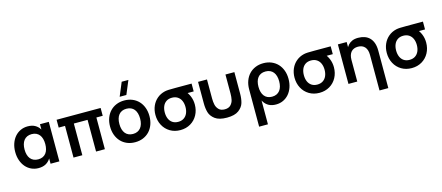

<svg xmlns="http://www.w3.org/2000/svg" viewBox="-62 -1548 5836 2534"><g transform="rotate(-15 2856.0 -281.0)"><path d="M571 -540V0H450.7V-540ZM284.5 -555Q342.4 -555 382.1 -533.6Q421.8 -512.2 446.5 -474.2Q471.2 -436.2 482 -383.9Q492.8 -331.6 492.8 -269.8Q492.8 -208 481.9 -155.7Q471.1 -103.4 446.3 -65.5Q421.6 -27.7 381.9 -6.3Q342.2 15 284.5 15Q231.5 15 186.5 -6Q141.6 -27 109.1 -64.7Q76.6 -102.4 58.3 -154.9Q40 -207.3 40 -269.8Q40 -333 58.3 -385.5Q76.7 -438.1 109.2 -475.6Q141.8 -513.1 186.7 -534Q231.7 -555 284.5 -555ZM309.5 -442.2Q273.9 -442.2 247.2 -429.6Q220.4 -417.1 202.7 -394.2Q185 -371.3 176.2 -339.7Q167.5 -308.1 167.5 -269.8Q167.5 -230.7 176.5 -198.8Q185.4 -167 203.2 -144.7Q220.9 -122.3 247.7 -110.1Q274.4 -97.8 309.5 -97.8Q346 -97.8 372.5 -110.4Q399.1 -122.9 416.4 -145.6Q433.7 -168.2 442.2 -200Q450.7 -231.8 450.7 -269.8Q450.7 -309.4 441.7 -341.3Q432.7 -373.2 414.9 -395.6Q397.1 -418 370.8 -430.1Q344.5 -442.2 309.5 -442.2Z M764.3 0V-433H677.7V-540H1279.3V-433H1192.7V0H1072.3V-433H884.7V0Z M1651.8 -617.5H1560.3L1637.5 -802.5H1729ZM1604.7 15Q1665.4 15 1715 -5.8Q1764.5 -26.5 1800 -64.2Q1835.4 -101.9 1854.8 -154.5Q1874.2 -207 1874.2 -270.2Q1874.2 -333.1 1854.8 -385.5Q1835.5 -438 1800.1 -475.7Q1764.7 -513.4 1715.1 -534.2Q1665.6 -555 1604.7 -555Q1544.4 -555 1494.9 -534.1Q1445.3 -513.2 1410.1 -475.7Q1374.8 -438.2 1355.4 -385.8Q1336 -333.3 1336 -270.2Q1336 -207.2 1355.3 -154.7Q1374.7 -102.2 1409.9 -64.4Q1445.2 -26.6 1494.7 -5.8Q1544.2 15 1604.7 15ZM1604.7 -97.8Q1570.9 -97.8 1544.6 -109.5Q1518.3 -121.2 1500.3 -143.4Q1482.3 -165.6 1472.9 -197.7Q1463.5 -229.8 1463.5 -270.2Q1463.5 -310.8 1472.6 -342.7Q1481.8 -374.7 1499.7 -396.7Q1517.6 -418.8 1543.9 -430.5Q1570.2 -442.2 1604.7 -442.2Q1638.9 -442.2 1665.5 -430.5Q1692 -418.9 1710 -396.8Q1727.9 -374.7 1737.3 -342.6Q1746.7 -310.6 1746.7 -270.2Q1746.7 -229.8 1737.3 -198Q1727.9 -166.2 1709.8 -143.9Q1691.7 -121.7 1665.3 -109.8Q1639 -97.8 1604.7 -97.8Z M2222.7 15Q2144 15 2082.8 -21.5Q2021.6 -58 1987.8 -121.6Q1954 -185.2 1954 -263Q1954 -330 1978.6 -385.8Q2003.2 -441.7 2048.4 -479.6Q2093.7 -517.6 2154.3 -532Q2177.8 -537.3 2208.8 -538.7Q2239.8 -540 2296 -540H2522.2V-433H2384.2L2412 -465.3Q2448 -429.9 2470.1 -376.8Q2492.2 -323.7 2492.2 -263Q2492.2 -184.8 2458.2 -121.4Q2424.2 -58 2362.8 -21.5Q2301.3 15 2222.7 15ZM2222.7 -97.8Q2268.4 -97.8 2300.4 -119.2Q2332.3 -140.5 2348.5 -177.7Q2364.7 -214.9 2364.7 -263Q2364.7 -310.5 2348.5 -347.6Q2332.3 -384.8 2300.2 -405.9Q2268 -427.1 2222.7 -427.2Q2176 -427.2 2144.2 -405.6Q2112.5 -383.9 2097 -346.7Q2081.5 -309.4 2081.5 -263Q2081.5 -213.6 2097.8 -176.4Q2114.1 -139.2 2145.8 -118.5Q2177.6 -97.8 2222.7 -97.8Z M2610.5 -246.8V-540H2732.5V-279.8Q2732.5 -233 2741 -194.7Q2749.4 -156.3 2777.5 -127.2Q2805.5 -98.2 2858.7 -98.2Q2911.8 -98.2 2939.9 -127.2Q2967.9 -156.3 2976.4 -194.7Q2984.8 -233 2984.8 -279.8V-540H3106.8V-246.8Q3106.8 -177.3 3091 -122.2Q3075.2 -67.1 3020.5 -25.9Q2965.8 15.3 2858.7 15.3Q2751.5 15.3 2696.8 -25.9Q2642.2 -67.1 2626.3 -122.2Q2610.5 -177.3 2610.5 -246.8Z M3236.2 240V-270.2H3356.5V240ZM3504.8 -97.8Q3540.4 -97.8 3567.2 -110.4Q3593.9 -122.9 3611.6 -145.8Q3629.3 -168.7 3638.1 -200.3Q3646.8 -231.9 3646.8 -270.2Q3646.8 -309.3 3637.9 -341.2Q3628.9 -373 3611.2 -395.3Q3593.4 -417.7 3566.9 -429.9Q3540.3 -442.2 3504.8 -442.2Q3468.3 -442.2 3441.8 -429.6Q3415.2 -417.1 3398 -394.4Q3380.7 -371.8 3372.2 -340.2Q3363.7 -308.7 3363.7 -270.2Q3363.7 -230.6 3372.7 -198.7Q3381.7 -166.8 3399.5 -144.4Q3417.2 -122 3443.5 -109.9Q3469.8 -97.8 3504.8 -97.8ZM3321.6 -270.2H3236.2Q3236.2 -333.8 3255.8 -386.2Q3275.4 -438.7 3310.7 -476.1Q3345.9 -513.6 3395.5 -534.3Q3445 -555 3504.8 -555Q3565.8 -555 3615.5 -534Q3665.2 -513 3700.5 -475.3Q3735.7 -437.6 3755 -385.1Q3774.3 -332.7 3774.3 -270.2Q3774.3 -207 3756 -154.5Q3737.7 -101.9 3705.1 -64.4Q3672.6 -26.9 3627.8 -6Q3583.1 15 3529.8 15Q3471.9 15 3432.2 -6.4Q3392.5 -27.8 3367.8 -65.8Q3343.1 -103.8 3332.3 -156.1Q3321.6 -208.4 3321.6 -270.2Z M4123.2 15Q4044.5 15 3983.3 -21.5Q3922.1 -58 3888.3 -121.6Q3854.5 -185.2 3854.5 -263Q3854.5 -330 3879.1 -385.8Q3903.7 -441.7 3948.9 -479.6Q3994.2 -517.6 4054.8 -532Q4078.3 -537.3 4109.3 -538.7Q4140.3 -540 4196.5 -540H4422.7V-433H4284.7L4312.5 -465.3Q4348.5 -429.9 4370.6 -376.8Q4392.7 -323.7 4392.7 -263Q4392.7 -184.8 4358.7 -121.4Q4324.7 -58 4263.2 -21.5Q4201.8 15 4123.2 15ZM4123.2 -97.8Q4168.9 -97.8 4200.9 -119.2Q4232.8 -140.5 4249 -177.7Q4265.2 -214.9 4265.2 -263Q4265.2 -310.5 4249 -347.6Q4232.8 -384.8 4200.7 -405.9Q4168.5 -427.1 4123.2 -427.2Q4076.5 -427.2 4044.8 -405.6Q4013 -383.9 3997.5 -346.7Q3982 -309.4 3982 -263Q3982 -213.6 3998.3 -176.4Q4014.6 -139.2 4046.3 -118.5Q4078.1 -97.8 4123.2 -97.8Z M4894.5 -297.2Q4894.5 -332 4886.2 -358.9Q4877.9 -385.8 4861.9 -404.2Q4845.9 -422.7 4822.4 -432.4Q4798.8 -442.2 4768.3 -442.2Q4737.9 -442.2 4714.3 -432.6Q4690.7 -423.1 4674.5 -404.7Q4658.2 -386.2 4649.8 -359.1Q4641.3 -332 4641.3 -297.2L4614.7 -382.4Q4618.8 -414.4 4630.1 -445.2Q4641.4 -476.1 4663 -500.5Q4684.6 -525 4718.1 -540Q4751.6 -555 4800 -555Q4848.2 -555 4887.8 -541.2Q4927.5 -527.4 4955.8 -498.8Q4984.2 -470.1 4999.5 -426.3Q5014.8 -382.6 5014.8 -322.7V189.5H4894.5ZM4521 0V-540H4641.3V0Z M5383.7 15Q5305 15 5243.8 -21.5Q5182.6 -58 5148.8 -121.6Q5115 -185.2 5115 -263Q5115 -330 5139.6 -385.8Q5164.2 -441.7 5209.4 -479.6Q5254.7 -517.6 5315.3 -532Q5338.8 -537.3 5369.8 -538.7Q5400.8 -540 5457 -540H5683.2V-433H5545.2L5573 -465.3Q5609 -429.9 5631.1 -376.8Q5653.2 -323.7 5653.2 -263Q5653.2 -184.8 5619.2 -121.4Q5585.2 -58 5523.8 -21.5Q5462.3 15 5383.7 15ZM5383.7 -97.8Q5429.4 -97.8 5461.4 -119.2Q5493.3 -140.5 5509.5 -177.7Q5525.7 -214.9 5525.7 -263Q5525.7 -310.5 5509.5 -347.6Q5493.3 -384.8 5461.2 -405.9Q5429 -427.1 5383.7 -427.2Q5337 -427.2 5305.2 -405.6Q5273.5 -383.9 5258 -346.7Q5242.5 -309.4 5242.5 -263Q5242.5 -213.6 5258.8 -176.4Q5275.1 -139.2 5306.8 -118.5Q5338.6 -97.8 5383.7 -97.8Z"/></g></svg>

Font: Vela Sans GX ExtLt
Style: Regular
Weight: 200
Designer: Principal design: Mikhail Sharanda - project Manrope.
Design modification: Ravid Balaliev
Foundry: Mikhail Sharanda
Version: Version 1.001